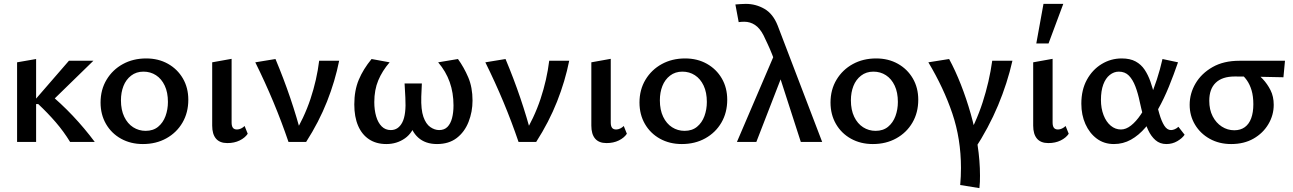

<svg xmlns="http://www.w3.org/2000/svg" viewBox="-20 -731 6659 989"><path d="M341 0Q308 -54 267 -101.5Q226 -149 177 -195H159V-215L335 -418H461L226 -189V-255Q294 -199 354.5 -135Q415 -71 468 0ZM68 0V-410L166 -427V0Z M716 11Q653 11 603.5 -16.5Q554 -44 526 -92.5Q498 -141 498 -203Q498 -269 529 -320.5Q560 -372 613 -401Q666 -430 733 -430Q796 -430 845 -402.5Q894 -375 922 -327Q950 -279 950 -217Q950 -151 920 -99.5Q890 -48 837 -18.5Q784 11 716 11ZM730 -57Q769 -57 794.5 -78Q820 -99 832.5 -133Q845 -167 845 -206Q845 -255 828.5 -290Q812 -325 783.5 -343.5Q755 -362 719 -362Q682 -362 655.5 -341.5Q629 -321 616 -288Q603 -255 603 -214Q603 -165 620 -129.5Q637 -94 666 -75.5Q695 -57 730 -57Z M1151 6Q1112 6 1092.5 -17Q1073 -40 1073 -84V-410L1173 -428V-100Q1173 -82 1179.5 -73Q1186 -64 1201 -64Q1211 -64 1221.5 -69Q1232 -74 1240 -82L1256 -42Q1242 -21 1214.5 -7.5Q1187 6 1151 6Z M1466 0Q1431 -103 1388.5 -205Q1346 -307 1295 -410L1399 -427Q1441 -327 1475 -227Q1509 -127 1535 -27H1488Q1547 -124 1579.5 -222Q1612 -320 1624 -418H1727Q1706 -313 1664.5 -208Q1623 -103 1557 0Z M1970 11Q1918 11 1881 -13.5Q1844 -38 1824.5 -83.5Q1805 -129 1805 -193Q1805 -265 1828 -320Q1851 -375 1894 -427L1987 -410Q1949 -366 1928.5 -317Q1908 -268 1908 -205Q1908 -165 1917.5 -132Q1927 -99 1946 -80Q1965 -61 1993 -61Q2032 -61 2052.5 -101Q2073 -141 2068 -228L2064 -301H2153L2150 -233Q2148 -166 2161 -129Q2174 -92 2196.5 -76.5Q2219 -61 2242 -61Q2269 -61 2285 -77.5Q2301 -94 2308.5 -122.5Q2316 -151 2316 -188Q2316 -253 2296.5 -308Q2277 -363 2237 -410L2339 -427Q2370 -384 2392 -332.5Q2414 -281 2414 -213Q2414 -155 2393.5 -103Q2373 -51 2332.5 -20Q2292 11 2231 11Q2171 11 2134 -22.5Q2097 -56 2089 -112H2126Q2108 -48 2066 -18.5Q2024 11 1970 11Z M2651 0Q2616 -103 2573.5 -205Q2531 -307 2480 -410L2584 -427Q2626 -327 2660 -227Q2694 -127 2720 -27H2673Q2732 -124 2764.5 -222Q2797 -320 2809 -418H2912Q2891 -313 2849.5 -208Q2808 -103 2742 0Z M3104 6Q3065 6 3045.5 -17Q3026 -40 3026 -84V-410L3126 -428V-100Q3126 -82 3132.5 -73Q3139 -64 3154 -64Q3164 -64 3174.5 -69Q3185 -74 3193 -82L3209 -42Q3195 -21 3167.5 -7.5Q3140 6 3104 6Z M3492 11Q3429 11 3379.5 -16.5Q3330 -44 3302 -92.5Q3274 -141 3274 -203Q3274 -269 3305 -320.5Q3336 -372 3389 -401Q3442 -430 3509 -430Q3572 -430 3621 -402.5Q3670 -375 3698 -327Q3726 -279 3726 -217Q3726 -151 3696 -99.5Q3666 -48 3613 -18.5Q3560 11 3492 11ZM3506 -57Q3545 -57 3570.5 -78Q3596 -99 3608.5 -133Q3621 -167 3621 -206Q3621 -255 3604.5 -290Q3588 -325 3559.5 -343.5Q3531 -362 3495 -362Q3458 -362 3431.5 -341.5Q3405 -321 3392 -288Q3379 -255 3379 -214Q3379 -165 3396 -129.5Q3413 -94 3442 -75.5Q3471 -57 3506 -57Z M4105 0 3980 -387Q3969 -421 3957.5 -450Q3946 -479 3934.5 -503.5Q3923 -528 3913 -549Q3894 -586 3869 -602.5Q3844 -619 3814 -619Q3806 -619 3799 -618.5Q3792 -618 3785 -617L3768 -708Q3782 -709 3795.5 -710Q3809 -711 3822 -711Q3873 -711 3917.5 -685.5Q3962 -660 3986 -599L4215 0ZM3776 0 3976 -467 4016 -361 3876 0Z M4476 11Q4413 11 4363.5 -16.5Q4314 -44 4286 -92.5Q4258 -141 4258 -203Q4258 -269 4289 -320.5Q4320 -372 4373 -401Q4426 -430 4493 -430Q4556 -430 4605 -402.5Q4654 -375 4682 -327Q4710 -279 4710 -217Q4710 -151 4680 -99.5Q4650 -48 4597 -18.5Q4544 11 4476 11ZM4490 -57Q4529 -57 4554.5 -78Q4580 -99 4592.5 -133Q4605 -167 4605 -206Q4605 -255 4588.5 -290Q4572 -325 4543.5 -343.5Q4515 -362 4479 -362Q4442 -362 4415.5 -341.5Q4389 -321 4376 -288Q4363 -255 4363 -214Q4363 -165 4380 -129.5Q4397 -94 4426 -75.5Q4455 -57 4490 -57Z M5025 238 4926 222Q4928 200 4929 178Q4930 156 4930 134Q4930 -15 4885.5 -146.5Q4841 -278 4762 -410L4869 -427Q4901 -368 4929.5 -295.5Q4958 -223 4980.5 -144Q5003 -65 5015.5 16Q5028 97 5028 174Q5028 190 5027.5 206Q5027 222 5025 238ZM5091 -418H5195Q5169 -303 5121 -188Q5073 -73 4999 40L4946 9Q5007 -97 5041.5 -203.5Q5076 -310 5091 -418Z M5380 6Q5341 6 5321.5 -17Q5302 -40 5302 -84V-410L5402 -428V-100Q5402 -82 5408.5 -73Q5415 -64 5430 -64Q5440 -64 5450.5 -69Q5461 -74 5469 -82L5485 -42Q5471 -21 5443.5 -7.5Q5416 6 5380 6ZM5318 -507 5355 -711H5457L5381 -507Z M5718 11Q5667 11 5629.5 -17Q5592 -45 5571 -92Q5550 -139 5550 -197Q5550 -268 5578.5 -320Q5607 -372 5654.5 -401Q5702 -430 5758 -430Q5801 -430 5829.5 -414.5Q5858 -399 5876 -372Q5894 -345 5906 -310.5Q5918 -276 5927 -239Q5940 -186 5951.5 -146Q5963 -106 5977.5 -83.5Q5992 -61 6012 -61Q6021 -61 6031.5 -65.5Q6042 -70 6050 -78L6082 -37Q6070 -19 6044.5 -4Q6019 11 5988 11Q5955 11 5932 -9Q5909 -29 5894 -61.5Q5879 -94 5869 -131.5Q5859 -169 5851 -206Q5842 -250 5828.5 -285.5Q5815 -321 5795 -341.5Q5775 -362 5743 -362Q5718 -362 5696.5 -345Q5675 -328 5663 -295.5Q5651 -263 5651 -216Q5651 -173 5664.5 -138Q5678 -103 5701.5 -83.5Q5725 -64 5754 -64Q5780 -64 5806 -84.5Q5832 -105 5856 -140.5Q5880 -176 5901 -222.5Q5922 -269 5939 -321.5Q5956 -374 5968 -427L6048 -410Q6026 -346 6001 -284.5Q5976 -223 5946 -169.5Q5916 -116 5881 -75Q5846 -34 5805.5 -11.5Q5765 11 5718 11Z M6322 11Q6260 11 6211.5 -16Q6163 -43 6135.5 -89Q6108 -135 6108 -191Q6108 -250 6138.5 -301.5Q6169 -353 6226 -385.5Q6283 -418 6364 -418H6599L6591 -333Q6529 -334 6469.5 -335.5Q6410 -337 6340 -337Q6276 -337 6242.5 -305Q6209 -273 6209 -212Q6209 -166 6226.5 -132Q6244 -98 6273.5 -79Q6303 -60 6338 -60Q6370 -60 6392 -76Q6414 -92 6425 -122Q6436 -152 6436 -194Q6436 -235 6427 -265.5Q6418 -296 6402 -318.5Q6386 -341 6364 -357L6439 -366Q6461 -349 6484.5 -324Q6508 -299 6524.5 -266.5Q6541 -234 6541 -191Q6541 -138 6513.5 -91.5Q6486 -45 6437 -17Q6388 11 6322 11Z"/></svg>

Font: Ysabeau Office SemiBold
Style: Regular
Weight: 600
Designer: Christian Thalmann (Catharsis Fonts)
Version: Version 2.001;gftools[0.9.30]; featfreeze: tnum,lnum,ss02